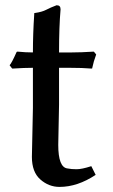

<svg xmlns="http://www.w3.org/2000/svg" viewBox="-20 -694 430 732"><path d="M16.6 -445.3Q24.4 -453.1 43 -495.1L44.9 -497.1H47.9Q78.1 -494.1 105.5 -494.1Q105.5 -565.4 110.4 -637.7V-643.6L113.3 -644.5Q140.6 -648.4 156.2 -656.7Q171.9 -665 195.3 -673.8H197.3Q210.9 -673.8 210.9 -658.2Q205.1 -591.8 205.1 -494.1H254.9Q288.1 -494.1 335.9 -497.1H337.9L346.7 -486.3L337.9 -460L331.1 -432.6H328.1Q294.9 -435.5 245.1 -435.5H205.1V-294.9L202.1 -141.6Q202.1 -55.7 237.3 -51.8Q252 -48.8 272 -48.8Q292 -48.8 328.1 -60.5L344.7 -27.3Q275.4 18.6 207 18.6Q166 18.6 133.8 -9.8Q101.6 -38.1 101.6 -95.7L105.5 -282.2V-435.5Q73.2 -435.5 28.3 -432.6H26.4Z"/></svg>

Font: GenEi LateMin v2
Style: Medium
Weight: 500
Designer: o_tamon (Modified)
Foundry: o_tamon / Adobe Systems Incorporated / FONT 910 / Philipp H. Poll
Version: Version 2.1;Original Version 1.004